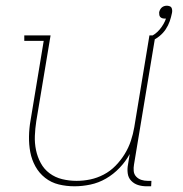

<svg xmlns="http://www.w3.org/2000/svg" viewBox="-20 -644 640 672"><path d="M241 8Q212 8 185.5 1.5Q159 -5 138 -21.5Q117 -38 104 -61.5Q91 -85 86 -111.5Q81 -138 81.5 -166.5Q82 -195 87 -223L133 -501H65V-520H157L107 -220Q103 -194 102 -168.5Q101 -143 106 -119Q111 -95 122.5 -73.5Q134 -52 153.5 -37.5Q173 -23 197.5 -17Q222 -11 248 -11Q272 -11 296 -16Q320 -21 343 -33Q366 -45 384.5 -64Q403 -83 416.5 -105Q430 -127 438 -151Q446 -175 450 -199L503 -520H524L449 -68Q447 -57 448 -45.5Q449 -34 456.5 -26Q464 -18 474.5 -14.5Q485 -11 497 -11H510L509 8H493Q477 8 463 3.5Q449 -1 439 -11.5Q429 -22 427 -37.5Q425 -53 428 -68L434 -105Q420 -79 398.5 -56.5Q377 -34 351 -19Q325 -4 296.5 2Q268 8 241 8ZM511 -501 504 -515Q524 -523 539 -541Q554 -559 561 -579H556Q551 -579 547 -580.5Q543 -582 540.5 -585Q538 -588 537.5 -592.5Q537 -597 537 -601Q538 -606 540.5 -610.5Q543 -615 546.5 -618Q550 -621 554.5 -622.5Q559 -624 564 -624Q568 -624 573 -622.5Q578 -621 580 -617.5Q582 -614 582.5 -609Q583 -604 582 -599Q579 -584 574 -569.5Q569 -555 560 -541.5Q551 -528 538 -517.5Q525 -507 511 -501Z"/></svg>

Font: Iosevka Etoile Thin
Style: Italic
Weight: 100
Italic angle: -9°
Designer: Belleve Invis
Foundry: Belleve Invis
Version: Version 22.1.2; ttfautohint (v1.8.4)